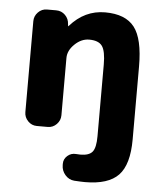

<svg xmlns="http://www.w3.org/2000/svg" viewBox="-54 -577 720 854"><g transform="rotate(5 306.5 -150.0)"><path d="M122 0Q99 0 82.5 -17Q66 -34 66 -57V-463Q66 -486 82.5 -503Q99 -520 122 -520H163Q187 -520 203.5 -503.5Q220 -487 221 -463L222 -455Q222 -454 223 -454L225 -456Q290 -530 381 -530Q472 -530 512 -478.5Q552 -427 552 -303V22Q552 135 506.5 182.5Q461 230 357 230Q341 230 309 228Q285 226 268.5 207Q252 188 252 163V157Q252 136 268.5 121.5Q285 107 307 109Q310 109 316.5 109.5Q323 110 326 110Q365 110 380 91.5Q395 73 395 22V-298Q395 -358 379 -380.5Q363 -403 321 -403Q286 -403 256.5 -374.5Q227 -346 227 -313V-57Q227 -34 210.5 -17Q194 0 171 0Z"/></g></svg>

Font: Rounded Mplus 1c ExtraBold
Style: Regular
Weight: 800
Version: Version 1.059.20150529